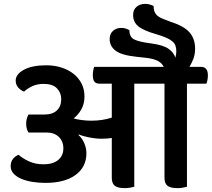

<svg xmlns="http://www.w3.org/2000/svg" viewBox="-20 -960 1093 991"><path d="M945 -528V4Q936 6 924 8.5Q912 11 896 11Q859 11 844 -1.5Q829 -14 829 -42V-528H673V4Q664 6 652 8.5Q640 11 624 11Q587 11 572 -1.5Q557 -14 557 -42V-248Q538 -244 504 -244Q474 -244 441 -250.5Q408 -257 387 -266L385 -263Q403 -248 414.5 -222Q426 -196 426 -169Q426 -98 370 -57Q314 -16 214 -16Q181 -16 149 -21Q117 -26 91.5 -36.5Q66 -47 50.5 -63.5Q35 -80 35 -102Q35 -126 48 -141Q61 -156 76 -161Q99 -141 131 -126.5Q163 -112 205 -112Q253 -112 280 -134Q307 -156 307 -194Q307 -231 283.5 -253.5Q260 -276 221 -276H127Q122 -284 118.5 -295.5Q115 -307 115 -322Q115 -336 118.5 -348Q122 -360 127 -369H211Q251 -369 273.5 -390Q296 -411 296 -448Q296 -481 274 -504Q252 -527 205 -527Q172 -527 146.5 -515Q121 -503 104 -487Q85 -495 73 -509.5Q61 -524 61 -544Q61 -577 103.5 -600Q146 -623 218 -623Q261 -623 297 -611.5Q333 -600 359.5 -579Q386 -558 401 -528.5Q416 -499 416 -462Q416 -424 399.5 -395Q383 -366 360 -349Q374 -344 400.5 -340.5Q427 -337 450 -337Q509 -337 557 -353V-528H495Q475 -528 467 -539Q459 -550 459 -573Q459 -582 461 -594.5Q463 -607 466 -615H825Q817 -631 803 -640.5Q789 -650 770 -655Q751 -660 729 -662Q707 -664 684 -667Q607 -675 576.5 -698.5Q546 -722 546 -758Q546 -785 563 -800.5Q580 -816 607 -816Q619 -816 629.5 -812.5Q640 -809 648 -804Q648 -769 672.5 -756.5Q697 -744 759 -736Q822 -728 850 -708Q878 -688 885 -662Q890 -680 890 -695Q890 -712 885.5 -724.5Q881 -737 869 -747Q857 -757 837.5 -765.5Q818 -774 788 -783Q721 -802 694 -824Q667 -846 667 -883Q667 -910 685 -925Q703 -940 729 -940Q751 -940 773 -929Q773 -908 779.5 -895.5Q786 -883 797.5 -875Q809 -867 825.5 -861Q842 -855 862 -847Q931 -825 959 -792Q987 -759 987 -709Q987 -680 978.5 -657.5Q970 -635 958 -615H1017Q1053 -615 1053 -571Q1053 -562 1051 -549Q1049 -536 1045 -528Z"/></svg>

Font: Baloo 2 SemiBold
Style: Regular
Weight: 600
Designer: Sarang Kulkarni and Ek Type
Foundry: Ek Type
Version: Version 1.640;hotconv 1.0.111;makeotfexe 2.5.65597; ttfautoh